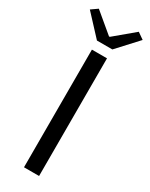

<svg xmlns="http://www.w3.org/2000/svg" viewBox="-259 -989 811 1036"><g transform="rotate(30 146.5 -471.5)"><path d="M100 0H194V-733H100ZM99 -789H195L311 -915L271 -943L149 -841H144L22 -943L-18 -915Z"/></g></svg>

Font: Kinto Sans
Style: Regular
Weight: 400
Designer: Authors: Ryoko NISHIZUKA  (kana & ideographs); Paul D. Hunt (Latin, Greek & Cyrillic); Wenlong ZHANG  (bopomofo); Sandol
Foundry: Adobe Systems Incorporated, ookami Inc.
Version: Version 0.001